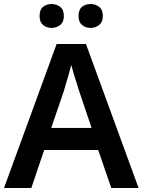

<svg xmlns="http://www.w3.org/2000/svg" viewBox="-20 -936 711 956"><path d="M534 0 469 -189H200L136 0H0L262 -717H408L670 0ZM374 -483Q370 -497 362 -521Q354 -545 346.5 -570.5Q339 -596 335 -613Q330 -593 322.5 -567Q315 -541 308 -518Q301 -495 298 -483L235 -299H436ZM177 -856Q177 -888 194.5 -902Q212 -916 237 -916Q261 -916 279.5 -902Q298 -888 298 -856Q298 -826 279.5 -811.5Q261 -797 237 -797Q212 -797 194.5 -811.5Q177 -826 177 -856ZM371 -856Q371 -888 388.5 -902Q406 -916 431 -916Q455 -916 473.5 -902Q492 -888 492 -856Q492 -826 473.5 -811.5Q455 -797 431 -797Q406 -797 388.5 -811.5Q371 -826 371 -856Z"/></svg>

Font: Noto Sans Malayalam SemiBold
Style: Regular
Weight: 600
Designer: Jelle Bosma - Monotype Design Team
Foundry: Monotype Imaging Inc.
Version: Version 2.104; ttfautohint (v1.8.4.7-5d5b)